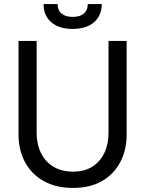

<svg xmlns="http://www.w3.org/2000/svg" viewBox="-20 -906 713 943"><path d="M339 17Q255 17 195 -16.5Q135 -50 103 -109.5Q71 -169 71 -245V-705H160V-253Q160 -198 181 -155Q202 -112 242 -87.5Q282 -63 339 -63Q395 -63 433.5 -87.5Q472 -112 492.5 -155Q513 -198 513 -253V-705H602V-245Q602 -169 570.5 -109.5Q539 -50 480.5 -16.5Q422 17 339 17ZM337 -764Q270 -764 232 -796.5Q194 -829 194 -886H263Q263 -856 282 -839.5Q301 -823 337 -823Q373 -823 392 -839.5Q411 -856 411 -886H480Q479 -829 441.5 -796.5Q404 -764 337 -764Z"/></svg>

Font: TikTok Sans 24pt
Style: Regular
Weight: 400
Version: Version 4.000